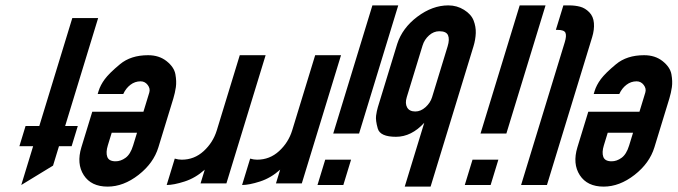

<svg xmlns="http://www.w3.org/2000/svg" viewBox="-20 -687 2516 713"><path d="M344.5 -620H248.5L125.9 -219H74.9L52 -144H103L59 0L177 -72L199 -144H246L268.9 -219H221.9Z M502.1 -385C512.8 -385 521.6 -380.5 528.5 -371.5C535.4 -362.5 537.4 -353 534.3 -343L512.6 -272H322.6L282.2 -140C269.8 -99.3 272.8 -64.8 291.1 -36.5C309.4 -8.2 338.9 6 379.6 6C418.9 6 457.2 -8.5 494.4 -37.5C531.6 -66.5 556.2 -100.7 568.2 -140L623.6 -321C627.9 -335 631 -349.2 633.1 -363.5C635.1 -377.8 634.5 -393.8 631.3 -411.5C628 -429.2 617.1 -445.3 598.6 -460C580.1 -474.7 557.1 -482 529.8 -482C487.1 -482 452.4 -470.8 425.6 -448.5C398.7 -426.2 379.9 -407.7 369.1 -393C358.3 -378.3 350.6 -363.7 346.1 -349L342.8 -338H437.8C444.1 -352 452.9 -363.3 464.2 -372C475.5 -380.7 488.1 -385 502.1 -385ZM409.3 -88C392.7 -88 382.4 -93.5 378.4 -104.5C374.4 -115.5 375.1 -129.7 380.4 -147L394.8 -194H488.8L474.4 -147C467.7 -125 458.3 -109.7 446.3 -101C434.3 -92.3 422 -88 409.3 -88Z M599 0C616.3 0 638.5 -4.3 665.5 -13C692.5 -21.7 717.4 -36.3 740.4 -57L724.8 -6H820.8L966.4 -482H870.4L785.1 -203C775.9 -173 759.7 -147.3 736.5 -126C713.3 -104.7 686.1 -94 654.7 -94C650.7 -94 646.5 -94.3 642 -95C637.6 -95.7 633.2 -96.7 629 -98Z M879 0C896.3 0 918.5 -4.3 945.5 -13C972.5 -21.7 997.4 -36.3 1020.4 -57L1004.8 -6H1100.8L1246.4 -482H1150.4L1065.1 -203C1055.9 -173 1039.7 -147.3 1016.5 -126C993.3 -104.7 966.1 -94 934.7 -94C930.7 -94 926.5 -94.3 922 -95C917.6 -95.7 913.2 -96.7 909 -98Z M1458.9 -667H1362.9L1217.4 -191H1313.4ZM1283.7 -94H1187.7L1159 0H1255Z M1738.3 -515C1743.4 -531.7 1746.2 -548 1746.8 -564C1747.4 -580 1744.6 -595.7 1738.7 -611C1732.7 -626.3 1720.9 -639.5 1703.2 -650.5C1685.6 -661.5 1666.1 -667 1644.8 -667C1605.5 -667 1567.2 -653 1529.9 -625C1492.7 -597 1467.8 -563.3 1455.1 -524L1383.2 -289C1380.4 -279.7 1378.2 -269.2 1376.6 -257.5C1375 -245.8 1377.1 -229.8 1382.9 -209.5C1388.7 -189.2 1411.3 -179 1450.6 -179C1488.6 -179 1523.6 -196.3 1555.5 -231L1483 6H1579ZM1584.5 -326C1580.2 -312 1572.1 -299.7 1560.2 -289C1548.3 -278.3 1535.7 -273 1522.3 -273C1507.7 -273 1497.5 -278 1491.9 -288C1486.3 -298 1485.8 -310.7 1490.5 -326L1549.2 -518C1553.7 -532.7 1561.7 -545.2 1573.2 -555.5C1584.7 -565.8 1597.4 -571 1611.4 -571C1628.8 -571 1639.6 -566 1643.8 -556C1648.1 -546 1647.6 -532.3 1642.3 -515Z M2005.9 -667H1909.9L1764.4 -191H1860.4ZM1830.7 -94H1734.7L1706 0H1802Z M1915.1 0H2011.1L2179 -549C2184.7 -567.7 2186.9 -585.2 2185.5 -601.5C2184.2 -617.8 2178.4 -631.2 2168.3 -641.5C2158.1 -651.8 2146.9 -658.7 2134.5 -662C2122.2 -665.3 2108.4 -667 2093.1 -667H2072.1L2044.2 -576H2051.2C2067.2 -576 2076.8 -572.3 2079.9 -565C2083 -557.7 2082.1 -546 2077.2 -530Z M2344.1 -385C2354.8 -385 2363.6 -380.5 2370.5 -371.5C2377.4 -362.5 2379.4 -353 2376.3 -343L2354.6 -272H2164.6L2124.2 -140C2111.8 -99.3 2114.8 -64.8 2133.1 -36.5C2151.4 -8.2 2180.9 6 2221.6 6C2260.9 6 2299.2 -8.5 2336.4 -37.5C2373.6 -66.5 2398.2 -100.7 2410.2 -140L2465.6 -321C2469.9 -335 2473 -349.2 2475.1 -363.5C2477.1 -377.8 2476.5 -393.8 2473.3 -411.5C2470 -429.2 2459.1 -445.3 2440.6 -460C2422.1 -474.7 2399.1 -482 2371.8 -482C2329.1 -482 2294.4 -470.8 2267.6 -448.5C2240.7 -426.2 2221.9 -407.7 2211.1 -393C2200.3 -378.3 2192.6 -363.7 2188.1 -349L2184.8 -338H2279.8C2286.1 -352 2294.9 -363.3 2306.2 -372C2317.5 -380.7 2330.1 -385 2344.1 -385ZM2251.3 -88C2234.7 -88 2224.4 -93.5 2220.4 -104.5C2216.4 -115.5 2217.1 -129.7 2222.4 -147L2236.8 -194H2330.8L2316.4 -147C2309.7 -125 2300.3 -109.7 2288.3 -101C2276.3 -92.3 2264 -88 2251.3 -88Z"/></svg>

Font: Din Kursivschrift
Style: Condensed Italic Polish
Weight: 400
Version: Version 1.07